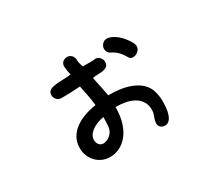

<svg xmlns="http://www.w3.org/2000/svg" viewBox="-100 -771 1005 895"><g transform="rotate(-30 402.5 -323.0)"><path d="M212.9 -422.9Q196.3 -422.9 186.5 -433.6Q176.8 -444.3 176.8 -457Q176.8 -472.7 186 -480Q195.3 -487.3 211.9 -490.2Q228.5 -493.2 251.5 -493.7Q274.4 -494.1 302.7 -497.1Q300.8 -502.9 298.3 -517.6Q295.9 -532.2 294.9 -545.9Q296.9 -561.5 306.6 -568.8Q316.4 -576.2 329.1 -576.2Q339.8 -576.2 349.1 -568.8Q358.4 -561.5 361.3 -547.9Q361.3 -525.4 371.1 -501H399.4Q410.2 -501 419.4 -501Q428.7 -501 437.5 -502.9Q452.1 -502.9 461.9 -492.2Q471.7 -481.4 471.7 -468.8Q471.7 -452.1 462.9 -445.3Q454.1 -438.5 441.4 -436Q428.7 -433.6 413.1 -433.6Q397.5 -433.6 384.8 -430.7L396.5 -375Q398.4 -362.3 401.4 -349.6Q404.3 -336.9 406.2 -325.2Q472.7 -325.2 513.2 -311.5Q553.7 -297.9 575.7 -276.4Q597.7 -254.9 605 -228Q612.3 -201.2 612.3 -174.8Q612.3 -156.2 610.4 -137.7Q608.4 -119.1 603 -104Q597.7 -88.9 588.4 -79.6Q579.1 -70.3 565.4 -70.3Q552.7 -70.3 543.5 -78.1Q534.2 -85.9 534.2 -98.6Q534.2 -113.3 541.5 -131.3Q548.8 -149.4 548.8 -166Q548.8 -190.4 538.1 -208.5Q527.3 -226.6 508.8 -238.3Q490.2 -250 464.4 -255.4Q438.5 -260.7 408.2 -260.7Q408.2 -211.9 396.5 -176.3Q384.8 -140.6 365.2 -117.2Q345.7 -93.8 321.3 -82.5Q296.9 -71.3 271.5 -71.3Q250 -71.3 231.4 -79.1Q212.9 -86.9 198.7 -101.1Q184.6 -115.2 176.3 -134.8Q168 -154.3 168 -176.8Q168 -209 181.6 -232.9Q195.3 -256.8 218.3 -273.4Q241.2 -290 270.5 -300.3Q299.8 -310.5 332 -315.4Q329.1 -341.8 323.7 -371.1Q318.4 -400.4 312.5 -426.8Q286.1 -424.8 259.8 -423.8Q233.4 -422.9 212.9 -422.9ZM335.9 -249Q293.9 -241.2 269 -221.7Q244.1 -202.1 244.1 -176.8Q244.1 -163.1 252.4 -152.3Q260.7 -141.6 277.3 -141.6Q279.3 -141.6 287.1 -143.6Q294.9 -145.5 304.7 -151.4Q314.5 -157.2 322.8 -168.5Q331.1 -179.7 334 -198.2Q335 -212.9 335.4 -223.6Q335.9 -234.4 335.9 -249ZM517.6 -491.2Q506.8 -496.1 502 -503.9Q497.1 -511.7 497.1 -521.5Q497.1 -535.2 506.8 -546.4Q516.6 -557.6 532.2 -557.6Q543.9 -557.6 557.6 -551.3Q571.3 -544.9 585 -533.7Q598.6 -522.5 611.3 -506.3Q624 -490.2 632.8 -471.7Q635.7 -463.9 635.7 -458Q635.7 -442.4 623 -431.6Q610.4 -420.9 595.7 -420.9Q583 -420.9 576.2 -430.7Q562.5 -455.1 548.8 -468.8Q535.2 -482.4 517.6 -491.2Z"/></g></svg>

Font: Gamja Flower
Style: Regular
Weight: 400
Designer: YoonDesign Inc.
Foundry: YoonDesign Inc.
Version: Version 3.00;build 20171102